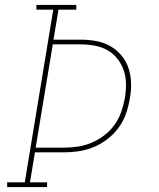

<svg xmlns="http://www.w3.org/2000/svg" viewBox="-20 -755 640 775"><path d="M9 0V-19H80L195 -716H127V-735H288V-716H216L196 -595H304Q336 -595 367 -589.5Q398 -584 424 -569.5Q450 -555 469.5 -532Q489 -509 498.5 -480.5Q508 -452 509 -420Q510 -388 504 -357Q499 -326 488.5 -296Q478 -266 459 -240Q440 -214 413.5 -193.5Q387 -173 357.5 -161Q328 -149 297.5 -144.5Q267 -140 236 -140H121L101 -19H170V0ZM124 -159H236Q264 -159 292.5 -163Q321 -167 348.5 -178.5Q376 -190 400.5 -208.5Q425 -227 442.5 -251.5Q460 -276 469.5 -304Q479 -332 484 -359Q489 -388 488.5 -417Q488 -446 479 -472Q470 -498 453 -519Q436 -540 412.5 -553Q389 -566 361 -571Q333 -576 304 -576H193Z"/></svg>

Font: Iosevka Etoile Thin Oblique
Style: Regular
Weight: 100
Italic angle: -9°
Designer: Belleve Invis
Foundry: Belleve Invis
Version: Version 15.5.2; ttfautohint (v1.8.4)